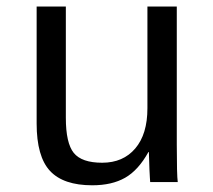

<svg xmlns="http://www.w3.org/2000/svg" viewBox="-20 -548 640 578"><path d="M178.2 -528.3V-193.4Q178.2 -117.2 202.1 -87.6Q226.1 -58.1 287.6 -58.1Q350.6 -58.1 387.2 -101.1Q423.8 -144 423.8 -222.2V-528.3H512.2V-112.8Q512.2 -20.5 515.1 0H432.1Q431.6 -2.4 431.2 -13.2Q430.7 -23.9 429.9 -37.8Q429.2 -51.8 428.2 -90.3H426.8Q396.5 -35.6 356.7 -12.9Q316.9 9.8 257.8 9.8Q170.9 9.8 130.6 -33.4Q90.3 -76.7 90.3 -176.3V-528.3Z"/></svg>

Font: Courier New
Style: Regular
Weight: 400
Designer: Steve Matteson
Foundry: Ascender Corporation
Version: Version 2.00.3